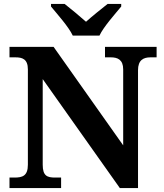

<svg xmlns="http://www.w3.org/2000/svg" viewBox="-20 -951 828 971"><path d="M348 -771H483C504 -816 562 -880 593 -918V-931H524C496 -909 445 -868 415 -841C385 -868 335 -909 307 -931H238V-918C269 -880 327 -816 348 -771ZM28 0H289V-53H259C219 -53 196 -61 196 -118V-551L586 0H678V-596C678 -647 705 -661 741 -661H772V-714H511V-661H541C575 -661 603 -649 603 -600V-216L251 -714H28V-661H58C92 -661 121 -653 121 -600V-118C121 -61 93 -53 53 -53H28Z"/></svg>

Font: Noto Serif Malayalam
Style: Bold
Weight: 700
Designer: Indian type Foundry, Jelle Bosma, Monotype Design Team
Foundry: Monotype Imaging Inc.
Version: Version 2.104